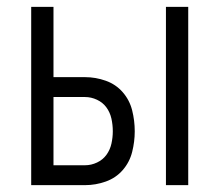

<svg xmlns="http://www.w3.org/2000/svg" viewBox="-20 -540 640 560"><path d="M464 0V-520H529V0ZM71 0V-520H136V-315H228Q259 -315 288.5 -304.5Q318 -294 338 -271Q358 -248 365.5 -218Q373 -188 373 -157Q373 -127 365.5 -97Q358 -67 338 -44Q318 -21 288.5 -10.5Q259 0 228 0ZM136 -58H228Q246 -58 263 -66Q280 -74 290.5 -88.5Q301 -103 305 -121Q309 -139 309 -157Q309 -176 305 -194Q301 -212 290.5 -226.5Q280 -241 263 -249Q246 -257 228 -257H136Z"/></svg>

Font: Iosevka SS04 Light Extended
Style: Regular
Weight: 300
Width: 7
Monospace: yes
Designer: Belleve Invis
Foundry: Belleve Invis
Version: Version 19.0.0; ttfautohint (v1.8.4)